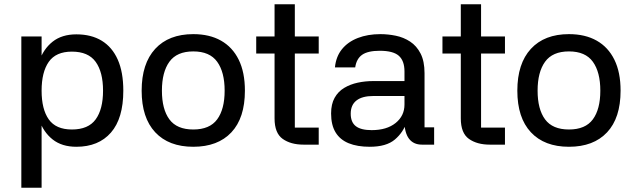

<svg xmlns="http://www.w3.org/2000/svg" viewBox="-20 -678 2972 900"><path d="M175 -507V202H80V-507ZM338 10Q270 10 226.5 -24.5Q183 -59 163 -118.5Q143 -178 143 -253Q143 -329 163 -388.5Q183 -448 226.5 -482.5Q270 -517 338 -517Q408 -517 457 -487Q506 -457 532 -398.5Q558 -340 558 -253Q558 -123 500 -56.5Q442 10 338 10ZM317 -71Q394 -71 428.5 -118.5Q463 -166 463 -253Q463 -340 428.5 -388Q394 -436 317 -436Q242 -436 208.5 -388Q175 -340 175 -253Q175 -166 208.5 -118.5Q242 -71 317 -71Z M886 10Q771 10 707.5 -58Q644 -126 644 -253Q644 -380 707.5 -449Q771 -518 886 -518Q962 -518 1016 -487.5Q1070 -457 1099 -398Q1128 -339 1128 -253Q1128 -125 1064.5 -57.5Q1001 10 886 10ZM886 -71Q963 -71 998 -118.5Q1033 -166 1033 -253Q1033 -340 998 -388.5Q963 -437 886 -437Q809 -437 774 -388.5Q739 -340 739 -253Q739 -166 774 -118.5Q809 -71 886 -71Z M1474 -427H1362V-80H1474V0H1403Q1343 0 1305 -27Q1267 -54 1267 -123V-427H1181V-507H1267V-658H1362V-507H1474Z M2015 0H1958Q1918 0 1897 -28Q1876 -56 1875 -113L1887 -108Q1871 -58 1831 -24Q1791 10 1713 10Q1655 10 1614.5 -6.5Q1574 -23 1553 -57.5Q1532 -92 1532 -146Q1532 -190 1548.5 -219.5Q1565 -249 1593.5 -266Q1622 -283 1657 -290.5Q1692 -298 1729 -298H1876V-343Q1876 -393 1849.5 -416.5Q1823 -440 1760 -440Q1705 -440 1678 -421.5Q1651 -403 1645 -362H1550Q1555 -413 1583 -447.5Q1611 -482 1657.5 -500Q1704 -518 1763 -518Q1799 -518 1835.5 -510.5Q1872 -503 1902.5 -483Q1933 -463 1951.5 -427Q1970 -391 1970 -335V-81H2015ZM1624 -145Q1624 -105 1648 -86.5Q1672 -68 1722 -68Q1793 -68 1834.5 -101.5Q1876 -135 1876 -188V-228H1730Q1678 -228 1651 -207Q1624 -186 1624 -145Z M2347 -427H2235V-80H2347V0H2276Q2216 0 2178 -27Q2140 -54 2140 -123V-427H2054V-507H2140V-658H2235V-507H2347Z M2647 10Q2532 10 2468.5 -58Q2405 -126 2405 -253Q2405 -380 2468.5 -449Q2532 -518 2647 -518Q2723 -518 2777 -487.5Q2831 -457 2860 -398Q2889 -339 2889 -253Q2889 -125 2825.5 -57.5Q2762 10 2647 10ZM2647 -71Q2724 -71 2759 -118.5Q2794 -166 2794 -253Q2794 -340 2759 -388.5Q2724 -437 2647 -437Q2570 -437 2535 -388.5Q2500 -340 2500 -253Q2500 -166 2535 -118.5Q2570 -71 2647 -71Z"/></svg>

Font: 42dot Sans Light Medium
Style: Regular
Weight: 500
Version: Version 1.000